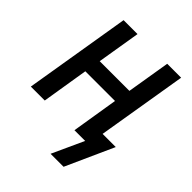

<svg xmlns="http://www.w3.org/2000/svg" viewBox="-194 -626 887 887"><g transform="rotate(45 250.0 -182.5)"><path d="M290 155 361 0H291L328 -228H134L97 0H6L92 -520H183L148 -308H342L377 -520H468L395 -80H481L375 155Z"/></g></svg>

Font: Iosevka Medium
Style: Italic
Weight: 500
Italic angle: -9°
Monospace: yes
Designer: Belleve Invis
Foundry: Belleve Invis
Version: Version 32.5.0; ttfautohint (v1.8.4)